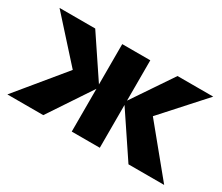

<svg xmlns="http://www.w3.org/2000/svg" viewBox="-82 -615 933 806"><g transform="rotate(30 384.5 -212.0)"><path d="M591 0 445 -218 584 -424H757L537 -180V-277L764 0ZM4 0 232 -277V-180L12 -424H185L323 -218L178 0ZM316 0V-424H452V0Z"/></g></svg>

Font: Ysabeau Office ExtraBold
Style: Regular
Weight: 800
Designer: Christian Thalmann (Catharsis Fonts)
Version: Version 2.001;gftools[0.9.30]; featfreeze: tnum,lnum,ss02